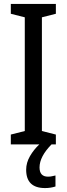

<svg xmlns="http://www.w3.org/2000/svg" viewBox="-20 -734 340 976"><path d="M262 214V158Q255 159 246 161.5Q237 164 224 164Q181 164 181 117Q181 62 242 0H264V-50L193 -68V-646L264 -664V-714H35V-664L106 -646V-68L35 -50V0H180Q152 26 132.5 59.5Q113 93 113 129Q113 222 209 222Q237 222 262 214Z"/></svg>

Font: Noto Sans Display SemiCondensed
Style: Regular
Weight: 400
Width: 4
Designer: Monotype Design team
Foundry: Monotype Imaging Inc.
Version: 1.000